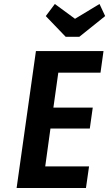

<svg xmlns="http://www.w3.org/2000/svg" viewBox="-20 -944 548 964"><path d="M63.4 0H411.6L427.1 -108.6H207.1L233.3 -298.7H430.9L445.7 -403.9H248.1L272.7 -579.1H484.6L499.7 -687.7H160.4ZM378.4 -759.3 508 -863.3 479.6 -924 356.6 -849.6 255.4 -924 209.9 -863.3 309.7 -759.3Z"/></svg>

Font: Secuela ExtLt
Style: Italic
Weight: 200
Italic angle: -8°
Designer: Fernando Haro
Foundry: deFharo
Version: Version 1.704